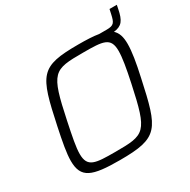

<svg xmlns="http://www.w3.org/2000/svg" viewBox="-175 -947 1103 1117"><g transform="rotate(-30 376.5 -388.0)"><path d="M753 -784H704L697 -752C686 -702 678 -688 630 -688H579C544 -694 499 -696 444 -696C185 -696 166 -656 100 -345C80 -250 67 -181 67 -131C67 -15 130 8 318 8C577 8 596 -37 662 -343C683 -437 694 -505 694 -556C694 -603 684 -634 660 -656C715 -662 734 -688 748 -759ZM597 -344C535 -53 517 -47 318 -47C184 -47 132 -50 132 -140C132 -184 145 -248 165 -344C226 -635 244 -641 444 -641C578 -641 628 -638 628 -547C628 -502 617 -438 597 -344Z"/></g></svg>

Font: Saira UNSAM Light Italic
Style: Regular
Weight: 300
Italic angle: -12°
Designer: Hector Gatti with collaboration of the Omnibus-Type team
Foundry: Omnibus-Type
Version: Version 0.072;PS 000.072;hotconv 1.0.88;makeotf.lib2.5.64775